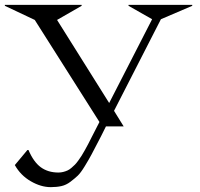

<svg xmlns="http://www.w3.org/2000/svg" viewBox="-103 -520 824 790"><path d="M314 38.1Q311 43.5 305.7 54.2Q283.7 96.7 273.4 116Q263.2 135.3 246.1 163.3Q229 191.4 216.8 202.9Q204.6 214.4 187 227.8Q169.4 241.2 149.9 245.6Q130.4 250 106 250Q65.4 250 23.7 225.8Q-18.1 201.7 -42 159.2L9.8 97.2H14.2Q35.2 146.5 64.9 168.2Q94.7 189.9 137.2 189.9Q147.5 189.9 157 187.5Q166.5 185.1 174.3 181.6Q182.1 178.2 190.7 170.9Q199.2 163.6 205.3 157.5Q211.4 151.4 219.5 140.1Q227.5 128.9 232.7 120.8Q237.8 112.8 246.1 97.9Q254.4 83 259.3 73.7Q264.2 64.5 272.9 46.9L306.2 -18.1L40 -438L-83 -496.1V-500H232.9V-496.1L131.8 -438L346.2 -96.2L522.9 -440.9L425.8 -496.1V-500H688V-496.1L559.1 -440.9L366.2 -64L405.8 0H333Z"/></svg>

Font: Messapia
Style: Regular
Weight: 400
Designer: Luca Marsano
Foundry: Collletttivo
Version: Version 1.000;FEAKit 1.0